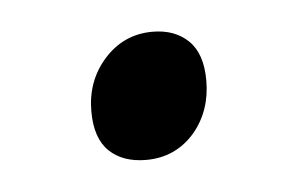

<svg xmlns="http://www.w3.org/2000/svg" viewBox="-26 -133 266 180"><g transform="rotate(-5 106.5 -42.5)"><path d="M168.5 -52.2Q168.5 -23.9 151.9 -3.9Q133.8 17.1 106 17.1Q84 17.1 71.3 4.9Q58.6 -7.3 58.6 -32.7Q58.6 -61 76.2 -81.1Q94.7 -102.1 122.1 -102.1Q143.1 -102.1 155.8 -89.8Q168.5 -77.6 168.5 -52.2Z"/></g></svg>

Font: Namdhinggo Medium
Style: Regular
Weight: 500
Designer: Victor Gaultney
Foundry: SIL International
Version: Version 3.001